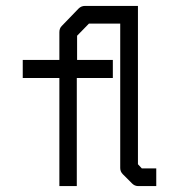

<svg xmlns="http://www.w3.org/2000/svg" viewBox="-20 -679 580 650"><path d="M447 -123 460 -109H509V-49H448Q436 -49 427 -58L396 -89Q387 -98 387 -110V-599H281L241 -558V-476H362V-415H240V-49H181V-415H57V-476H181V-570Q181 -583 189 -591L246 -650Q255 -659 268 -659H387H422H447Z"/></svg>

Font: 3270 Nerd Font
Style: Regular
Weight: 400
Monospace: yes
Version: Version 3.0.1;Nerd Fonts 3.3.0